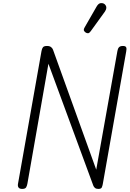

<svg xmlns="http://www.w3.org/2000/svg" viewBox="-20 -1227 842 1247"><path d="M124 0Q108 0 101.2 -8.2Q94.5 -16.5 96.5 -31L249.5 -895Q252.5 -912 259.2 -920.2Q266 -928.5 285.5 -928.5Q302.5 -928.5 312 -920.8Q321.5 -913 324.5 -903.5L605 -125L742.5 -895.5Q745 -911.5 752.8 -920Q760.5 -928.5 778.5 -928.5Q795.5 -928.5 799.5 -919.5Q803.5 -910.5 799.5 -891.5L647.5 -31Q645.5 -20 641.2 -10Q637 0 618.5 0Q605 0 597.2 -6.2Q589.5 -12.5 586 -21.5L294.5 -813L158 -34.5Q156 -22 150.2 -11Q144.5 0 124 0ZM537.5 -1015Q529.5 -1020 525.5 -1027.5Q521.5 -1035 530.5 -1050.5L607.5 -1184.5Q620 -1206 635.2 -1206.8Q650.5 -1207.5 659.5 -1200Q671 -1189.5 670.5 -1176.8Q670 -1164 661.5 -1152L569 -1024Q560 -1011.5 552.2 -1011.2Q544.5 -1011 537.5 -1015Z"/></svg>

Font: Edu VIC WA NT Hand Pre
Style: Regular
Weight: 400
Designer: Tina and Corey Anderson, Eben Sorkin, Mirko Velimirovic
Foundry: Google for Education
Version: Version 1.000